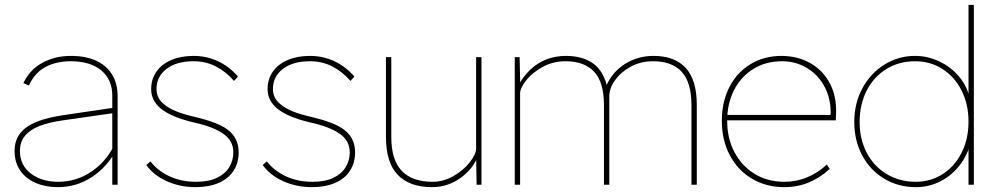

<svg xmlns="http://www.w3.org/2000/svg" viewBox="-20 -760 4099 790"><path d="M271 -508Q211 -508 166.5 -484Q122 -460 99 -408L76 -418Q103 -474 155 -502Q207 -530 272 -530Q332 -530 375 -510.5Q418 -491 441 -453.5Q464 -416 464 -364V0H442V-367Q442 -432 397 -470Q352 -508 271 -508ZM40 -139Q40 -182 63 -211.5Q86 -241 131 -259Q176 -277 246 -287L450 -317V-295L240 -265Q182 -257 142.5 -241.5Q103 -226 82.5 -201Q62 -176 62 -139Q62 -80 107 -46Q152 -12 219 -12Q292 -12 352.5 -51.5Q413 -91 447 -157L460 -146Q423 -75 359.5 -32.5Q296 10 218 10Q167 10 126.5 -7.5Q86 -25 63 -58.5Q40 -92 40 -139Z M582 -81 599 -96Q628 -58 676.5 -35Q725 -12 787 -12Q839 -12 873 -28.5Q907 -45 923.5 -72.5Q940 -100 940 -133Q940 -182 898 -210Q878 -224 848.5 -235.5Q819 -247 778 -256Q685 -278 642 -313Q602 -346 602 -393Q602 -434 623.5 -465Q645 -496 684.5 -513Q724 -530 777 -530Q830 -530 877 -508Q924 -486 959 -445L943 -427Q909 -466 867.5 -487Q826 -508 777 -508Q706 -508 665 -476.5Q624 -445 624 -394Q624 -356 654 -332Q673 -315 705 -302Q737 -289 782 -279Q828 -268 861 -255.5Q894 -243 916 -227Q962 -193 962 -133Q962 -90 941 -57.5Q920 -25 880 -7.5Q840 10 785 10Q720 10 666 -14.5Q612 -39 582 -81Z M1061 -81 1078 -96Q1107 -58 1155.5 -35Q1204 -12 1266 -12Q1318 -12 1352 -28.5Q1386 -45 1402.5 -72.5Q1419 -100 1419 -133Q1419 -182 1377 -210Q1357 -224 1327.5 -235.5Q1298 -247 1257 -256Q1164 -278 1121 -313Q1081 -346 1081 -393Q1081 -434 1102.5 -465Q1124 -496 1163.5 -513Q1203 -530 1256 -530Q1309 -530 1356 -508Q1403 -486 1438 -445L1422 -427Q1388 -466 1346.5 -487Q1305 -508 1256 -508Q1185 -508 1144 -476.5Q1103 -445 1103 -394Q1103 -356 1133 -332Q1152 -315 1184 -302Q1216 -289 1261 -279Q1307 -268 1340 -255.5Q1373 -243 1395 -227Q1441 -193 1441 -133Q1441 -90 1420 -57.5Q1399 -25 1359 -7.5Q1319 10 1264 10Q1199 10 1145 -14.5Q1091 -39 1061 -81Z M1568 -197V-525H1590V-197Q1590 -102 1633 -57Q1676 -12 1760 -12Q1805 -12 1846.5 -36Q1888 -60 1913.5 -93Q1939 -126 1939 -149V-525H1961V0H1941L1939 -121L1948 -123Q1930 -68 1876.5 -29Q1823 10 1758 10Q1665 10 1616.5 -40.5Q1568 -91 1568 -197Z M2098 -525H2118L2121 -393L2106 -396Q2130 -443 2161 -472.5Q2192 -502 2229 -516Q2266 -530 2309 -530Q2377 -530 2421 -498.5Q2465 -467 2480 -395L2468 -389L2474 -406Q2500 -465 2552.5 -497.5Q2605 -530 2669 -530Q2756 -530 2801.5 -480.5Q2847 -431 2847 -328V0H2825V-328Q2825 -421 2785 -464.5Q2745 -508 2667 -508Q2617 -508 2576 -486Q2535 -464 2511 -430.5Q2487 -397 2487 -364V0H2465V-328Q2465 -421 2425 -464.5Q2385 -508 2307 -508Q2256 -508 2213.5 -485Q2171 -462 2145.5 -430Q2120 -398 2120 -376V0H2098Z M2950 -263Q2950 -341 2981 -401.5Q3012 -462 3068 -496Q3124 -530 3195 -530Q3261 -530 3313.5 -500.5Q3366 -471 3394.5 -417Q3423 -363 3420 -291L3419 -265H2962V-287H3408L3396 -270L3398 -295Q3398 -357 3371.5 -405.5Q3345 -454 3299 -481Q3253 -508 3198 -508Q3131 -508 3080 -476.5Q3029 -445 3000.5 -389.5Q2972 -334 2972 -263Q2972 -190 3002.5 -133Q3033 -76 3086 -44Q3139 -12 3207 -12Q3257 -12 3301.5 -30.5Q3346 -49 3382 -83L3394 -65Q3355 -29 3308.5 -9.5Q3262 10 3207 10Q3132 10 3073.5 -25Q3015 -60 2982.5 -122Q2950 -184 2950 -263Z M3495 -258Q3495 -335 3528.5 -397Q3562 -459 3619.5 -494.5Q3677 -530 3745 -530Q3798 -530 3846.5 -506.5Q3895 -483 3928.5 -442Q3962 -401 3971 -350L3965 -353V-740H3987V0H3965V-172L3974 -175Q3961 -121 3928 -79Q3895 -37 3848.5 -13.5Q3802 10 3749 10Q3676 10 3618.5 -24.5Q3561 -59 3528 -120Q3495 -181 3495 -258ZM3965 -260Q3965 -331 3936.5 -387.5Q3908 -444 3858 -476Q3808 -508 3746 -508Q3679 -508 3627 -476Q3575 -444 3546 -387Q3517 -330 3517 -258Q3517 -188 3546 -132Q3575 -76 3628 -44Q3681 -12 3748 -12Q3809 -12 3858.5 -43.5Q3908 -75 3936.5 -131.5Q3965 -188 3965 -260Z"/></svg>

Font: Easer Grotesk Variable
Style: Regular
Weight: 400
Designer: Boardeaser, Bonnie Shaver-Troup, Thomas Jockin
Foundry: Lexend
Version: Version 1.001;Glyphs 3.1.2 (3151)